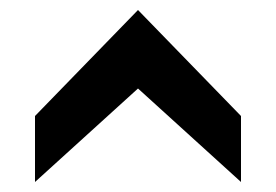

<svg xmlns="http://www.w3.org/2000/svg" viewBox="-20 -779 552 384"><path d="M50 -415V-547L256 -759L462 -547V-415L256 -602Z"/></svg>

Font: Cabin VF Beta
Style: Regular
Weight: 400
Designer: Pablo Impallari
Foundry: Pablo Impallari. http://www.impallari.com Igino Marini. http://www.ikern.com
Version: Version 2.200